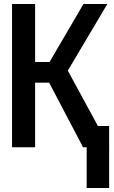

<svg xmlns="http://www.w3.org/2000/svg" viewBox="-20 -734 570 957"><path d="M40 0V-714H155V-425H227L396 -714H515L318 -382L468 -106H524V-2L525 0H524V203H412V0H394L225 -322H155V0Z"/></svg>

Font: Noto Sans Mono Condensed SemiBold
Style: Regular
Weight: 600
Width: 3
Designer: Monotype Design Team
Foundry: Monotype Imaging Inc.
Version: Version 2.014